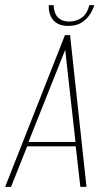

<svg xmlns="http://www.w3.org/2000/svg" viewBox="-38 -728 410 748"><path d="M-18 0 215 -591H235L299 0H275L257 -158H68L5 0ZM73 -175H256L216 -534ZM228 -627Q204 -627 188.5 -635Q173 -643 165 -655.5Q157 -668 154 -682Q151 -696 152 -708H171Q172 -676 188 -660Q204 -644 231 -644Q260 -644 281 -659.5Q302 -675 310 -708H329Q325 -692 313 -673Q301 -654 280.5 -640.5Q260 -627 228 -627Z"/></svg>

Font: Alumni Sans SC Thin
Style: Italic
Weight: 100
Italic angle: -8°
Designer: Robert E. Leuschke
Foundry: Robert E. Leuschke
Version: Version 1.016